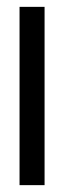

<svg xmlns="http://www.w3.org/2000/svg" viewBox="-20 -540 186 560"><path d="M110 -520H37V0H110Z"/></svg>

Font: Non Bureau Light
Style: Regular
Weight: 300
Designer: Jona Saucedo
Foundry: Non Foundry
Version: Version 1.000;FEAKit 1.0